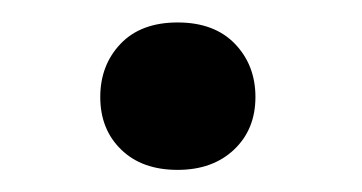

<svg xmlns="http://www.w3.org/2000/svg" viewBox="-20 -435 322 171"><path d="M69.3 -348.6Q69.3 -377 87.4 -396Q105.5 -415 138.2 -415Q170.9 -415 189.2 -396Q207.5 -377 207.5 -348.6Q207.5 -319.8 188.5 -301.8Q169.4 -283.7 138.2 -283.7Q106.4 -283.7 87.9 -301.8Q69.3 -319.8 69.3 -348.6Z"/></svg>

Font: Vazir Medium UI
Style: Medium-UI
Weight: 500
Designer: Saber Rastikerdar
Foundry: Saber Rastikerdar
Version: Version 30.0.0